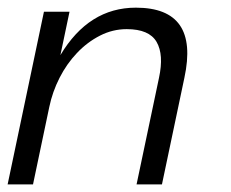

<svg xmlns="http://www.w3.org/2000/svg" viewBox="-44 -486 610 506"><path d="M382.8 0H315.9L375 -280.8Q388.2 -341.8 368.7 -375.5Q349.1 -409.2 290 -409.2Q252.9 -409.2 219.5 -392.1Q186 -375 158.9 -346.4Q131.8 -317.9 113 -281Q94.2 -244.1 85.9 -204.1L43 0H-23.9L71.8 -455.1H139.2L115.2 -340.8Q189.9 -465.8 314 -465.8Q481.9 -465.8 441.9 -280.8Z"/></svg>

Font: Anonymous Pro
Style: Italic
Weight: 400
Italic angle: -12°
Monospace: yes
Designer: Mark Simonson
Version: Version 1.003